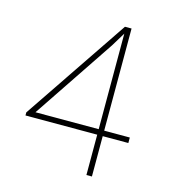

<svg xmlns="http://www.w3.org/2000/svg" viewBox="-106 -801 813 891"><g transform="rotate(15 300.0 -355.5)"><path d="M416.5 -220.2H539.6V-193.8H416.5V0H390.1V-193.8H45.4V-208.5L384.8 -710.9H416.5ZM86.4 -220.2H390.1V-679.2L349.1 -611.8Z"/></g></svg>

Font: TypoPRO Roboto Mono
Style: Regular
Weight: 250
Designer: Google
Version: Version 2.000986; 2015; ttfautohint (v1.3)